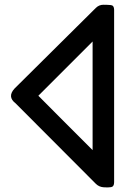

<svg xmlns="http://www.w3.org/2000/svg" viewBox="-20 -802 556 819"><path d="M388.7 -768.1Q402.3 -781.7 420.9 -781.7Q439.5 -781.7 453.1 -780.3Q466.8 -778.8 466.8 -760.3V-24.4Q466.8 -5.9 453.6 -3.7Q440.4 -1.5 421.1 -3.2Q401.9 -4.9 388.7 -18.1Q47.9 -360.4 46.4 -361.3Q9.8 -389.2 42 -424.3ZM375 -625 143.6 -393.6 259.3 -277.3Q336.9 -200.2 375 -161.6Z"/></svg>

Font: Tonyukuk
Style: Regular
Weight: 400
Designer: facebook.com/biligbitig
Foundry: facebook.com/biligbitig
Version: Version 1.0